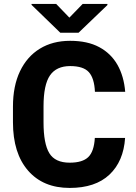

<svg xmlns="http://www.w3.org/2000/svg" viewBox="-20 -924 676 954"><path d="M324.7 -836.4 390.6 -904.3H513.7V-898.9L370.1 -761.2H279.8L136.7 -899.9V-904.3H259.3ZM601.6 -238.8Q593.8 -122.1 523.7 -56.2Q453.6 9.8 326.2 9.8Q194.3 9.8 119.4 -76.4Q44.4 -162.6 44.4 -316.4V-394Q44.4 -496.6 79.3 -569.8Q114.3 -643.1 178 -682.1Q241.7 -721.2 328.6 -721.2Q414.6 -721.2 472.9 -689.9Q531.2 -658.7 563.5 -602.1Q595.7 -545.4 602.1 -467.8H451.7Q448.7 -535.2 421.6 -565.4Q394.5 -595.7 328.6 -595.7Q260.3 -595.7 228.3 -549.3Q196.3 -502.9 196.3 -395V-316.4Q196.3 -210 225.1 -162.8Q253.9 -115.7 326.2 -115.7Q390.1 -115.7 418.7 -143.6Q447.3 -171.4 451.2 -238.8Z"/></svg>

Font: Robert Sans Black
Style: Regular
Weight: 900
Designer: Christian Robertson (extended by Adam Twardoch)
Foundry: Google
Version: Version 12.135;April 2, 2019;FontCreator 11.5.0.2425 64-bit;